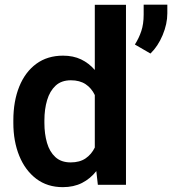

<svg xmlns="http://www.w3.org/2000/svg" viewBox="-20 -770 717 800"><path d="M35.6 -257.8V-268.1Q35.6 -348.6 60.3 -409.4Q85 -470.2 131.3 -504.2Q177.7 -538.1 242.7 -538.1Q285.2 -538.1 317.9 -522.5Q350.6 -506.8 375 -478.5V-750H504.9V0H387.7L381.3 -57.1Q356.4 -25.4 321.8 -7.8Q287.1 9.8 241.7 9.8Q177.2 9.8 131.1 -25.1Q85 -60.1 60.3 -120.6Q35.6 -181.2 35.6 -257.8ZM165 -268.1V-257.8Q165 -212.4 175.8 -175Q186.5 -137.7 210.7 -115.5Q234.9 -93.3 274.4 -93.3Q312 -93.3 336.7 -110.1Q361.3 -127 375 -155.3V-374Q361.3 -402.8 336.7 -419.2Q312 -435.5 275.4 -435.5Q235.8 -435.5 211.7 -413.1Q187.5 -390.6 176.3 -352.8Q165 -314.9 165 -268.1ZM677.2 -750.5V-714.4Q677.2 -670.4 657.7 -623.8Q638.2 -577.1 606.9 -546.9L542 -584.5Q559.1 -611.3 568.8 -640.6Q578.6 -669.9 578.6 -709V-750.5Z"/></svg>

Font: Vazirmatn FD SemiBold
Style: Regular
Weight: 600
Designer: Saber Rastikerdar
Foundry: Saber Rastikerdar
Version: Version 33.001